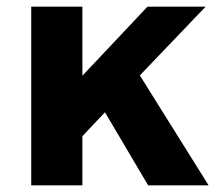

<svg xmlns="http://www.w3.org/2000/svg" viewBox="-20 -558 653 578"><path d="M426 0 296 -220 228 -148V0H74V-538H228V-330L424 -538H599L401 -331L608 0Z"/></svg>

Font: Montserrat SemiBold
Style: Regular
Weight: 600
Designer: Julieta Ulanovsky
Foundry: Julieta Ulanovsky
Version: Version 6.001